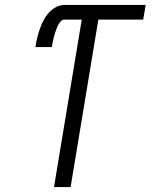

<svg xmlns="http://www.w3.org/2000/svg" viewBox="-20 -755 616 775"><path d="M198 0H265L377 -676H558L568 -735H240Q218 -735 198.5 -722Q179 -709 166 -689.5Q153 -670 145 -649.5Q137 -629 131.5 -608Q126 -587 123 -565H189Q191 -575 193 -585.5Q195 -596 197.5 -606Q200 -616 203.5 -626Q207 -636 211 -646Q215 -656 222.5 -666Q230 -676 240 -676H310Z"/></svg>

Font: Iosevka Sparkle Light
Style: Italic
Weight: 300
Italic angle: -9°
Designer: Belleve Invis
Foundry: Belleve Invis
Version: Version 4.5.0; ttfautohint (v1.8.3)